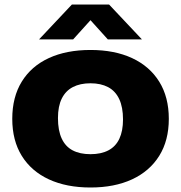

<svg xmlns="http://www.w3.org/2000/svg" viewBox="-20 -825 804 853"><path d="M382 8Q275.5 8 197.5 -28Q119.5 -64 77 -132.2Q34.5 -200.5 34.5 -297Q34.5 -394 76.8 -462.5Q119 -531 197 -567Q275 -603 382 -603Q489 -603 567 -566.8Q645 -530.5 687.5 -462Q730 -393.5 730 -297Q730 -201 687.5 -132.8Q645 -64.5 566.8 -28.2Q488.5 8 382 8ZM382 -140Q429 -140 461.5 -157Q494 -174 510.2 -208.5Q526.5 -243 526.5 -294.5Q526.5 -348.5 509.8 -384.5Q493 -420.5 460.5 -437.8Q428 -455 382 -455Q336 -455 303.8 -438.2Q271.5 -421.5 254.5 -387.2Q237.5 -353 237.5 -300.5Q237.5 -245.5 254 -209.8Q270.5 -174 302.8 -157Q335 -140 382 -140ZM153.5 -650 299.5 -805H464.5L610.5 -650H459L366.5 -752.5H397.5L305 -650Z"/></svg>

Font: Encode Sans SC SemiExpanded ExtraBold
Style: Regular
Weight: 800
Width: 6
Designer: Multiple Designers
Foundry: Impallari Type
Version: Version 3.002